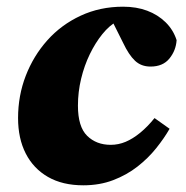

<svg xmlns="http://www.w3.org/2000/svg" viewBox="-20 -538 556 574"><path d="M229 16Q167 16 123.5 -9Q80 -34 57 -79Q34 -124 34 -185Q34 -252 57 -311.5Q80 -371 121.5 -417.5Q163 -464 221 -491Q279 -518 348 -518Q388 -518 420 -506Q452 -494 475 -471.5Q498 -449 508 -418Q506 -387 486.5 -363Q467 -339 430 -339Q402 -339 383.5 -356.5Q365 -374 348 -410L310 -486H364V-475H331Q307 -462 286 -436Q265 -410 248.5 -376Q232 -342 222.5 -302.5Q213 -263 213 -222Q213 -159 240.5 -132Q268 -105 311 -105Q334 -105 355.5 -114Q377 -123 399 -141Q421 -159 442 -185L487 -153Q471 -125 447 -95Q423 -65 391 -40Q359 -15 318.5 0.5Q278 16 229 16Z"/></svg>

Font: Source Serif 4 Black
Style: Italic
Weight: 900
Italic angle: -12°
Designer: Frank Grießhammer
Foundry: Adobe Systems Incorporated
Version: Version 4.004;hotconv 1.0.116;makeotfexe 2.5.65601